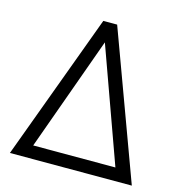

<svg xmlns="http://www.w3.org/2000/svg" viewBox="-108 -826 872 925"><g transform="rotate(15 328.0 -363.5)"><path d="M363 -729 632 2H24L294 -729ZM328 -631 123 -62H533Z"/></g></svg>

Font: Sinter Normal
Style: Regular
Weight: 350
Foundry: Adobe & rsms
Version: Version 1.000